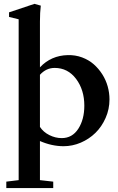

<svg xmlns="http://www.w3.org/2000/svg" viewBox="-20 -746 612 995"><path d="M12.7 228.5V195.3L76.7 187.5V-646L26.9 -658.2V-682.1L158.7 -726.1L191.4 -716.8Q187 -681.6 187 -634.8V-397Q244.6 -458.5 331.5 -460.4Q370.6 -461.4 405.3 -448.5Q439.9 -435.5 465.6 -413.1Q491.2 -390.6 510 -361.1Q528.8 -331.5 538.1 -298.1Q547.4 -264.6 547.4 -231Q547.4 -180.2 527.3 -134.8Q507.3 -89.4 474.6 -57.4Q441.9 -25.4 398.7 -6.8Q355.5 11.7 309.6 11.7Q248.5 11.7 187 -15.1V187.5L255.9 195.3V228.5ZM263.2 -394Q219.2 -394 187 -358.4V-88.4Q204.6 -61.5 235.8 -45.9Q267.1 -30.3 299.8 -30.3Q354.5 -30.3 385.7 -78.6Q417 -127 417 -198.2Q417 -280.3 374.3 -337.2Q331.5 -394 263.2 -394Z"/></svg>

Font: Elstob 8pt SemiBold
Style: Regular
Weight: 600
Designer: Peter S. Baker
Version: Version 1.015